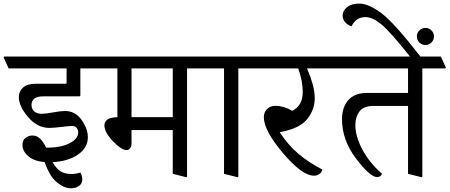

<svg xmlns="http://www.w3.org/2000/svg" viewBox="-47 -958 2454 1048"><path d="M387.7 -432.1H189.9Q154.3 -432.1 139.6 -418.9Q125 -405.8 125 -385.7Q125 -363.3 139.9 -350.1Q154.8 -336.9 179.7 -336.9Q202.1 -336.9 243.2 -344.5Q284.2 -352.1 308.1 -352.1Q363.8 -352.1 398.2 -303.7Q432.6 -255.4 432.6 -209Q432.6 -152.3 379.6 -115Q326.7 -77.6 239.7 -72.8Q262.2 -34.7 285.6 -21.5Q309.1 -8.3 343.8 -8.3Q358.9 -8.3 369.9 -10.5Q380.9 -12.7 391.6 -16.1Q397 -5.9 399.7 3.4Q402.3 12.7 402.3 20.5Q402.3 43.5 384.8 56.6Q367.2 69.8 340.8 69.8Q302.7 69.8 262.9 36.6Q223.1 3.4 196.8 -73.2Q139.2 -78.1 107.4 -105.5Q75.7 -132.8 75.7 -166.5Q75.7 -193.8 93.3 -206.1Q110.8 -218.3 129.9 -218.3Q154.8 -218.3 172.6 -200.4Q190.4 -182.6 205.1 -151.9Q284.2 -151.4 332 -175.8Q379.9 -200.2 379.9 -234.9Q379.9 -249 371.3 -259.8Q362.8 -270.5 346.2 -270.5Q332.5 -270.5 288.3 -265.1Q244.1 -259.8 222.7 -259.8Q156.7 -259.8 106.2 -319.1Q55.7 -378.4 55.7 -428.2Q55.7 -459 78.6 -480Q101.6 -501 149.9 -501H312.5Q314.5 -501 315.4 -502Q316.4 -502.9 316.4 -504.9V-584.5H0L-27.3 -645L-24.4 -649.4H491.2L518.6 -588.9L515.6 -584.5H391.6V-436Z M974.1 -584.5V5.9L969.7 9.3L896 -9.3V-248H670.9V-177.2Q670.9 -156.7 662.6 -147.7Q654.3 -138.7 644 -138.7Q616.2 -138.7 569.6 -187Q522.9 -235.4 522.9 -274.4Q522.9 -291.5 538.1 -304.4Q553.2 -317.4 593.8 -318.4V-584.5H491.2L463.9 -645L466.8 -649.4H1075.2L1102.5 -588.9L1099.6 -584.5ZM896 -318.8V-584.5H670.9V-318.8Z M1249.5 9.3 1175.8 -9.3V-584.5H1075.2L1047.9 -645L1050.8 -649.4H1355L1382.3 -588.9L1379.4 -584.5H1253.9V5.9Z M1802.2 -584.5H1628.9Q1647 -543 1658.9 -501.2Q1670.9 -459.5 1670.9 -420.9Q1670.9 -359.9 1630.1 -308.1Q1589.4 -256.3 1479.5 -236.3Q1526.4 -165 1582.8 -117.7Q1639.2 -70.3 1712.9 -32.2Q1709.5 -17.1 1695.8 -8.1Q1682.1 1 1667 1Q1602.1 1 1497.6 -122.3Q1393.1 -245.6 1393.1 -318.8Q1393.1 -344.2 1409.9 -362.3Q1426.8 -380.4 1459 -380.4Q1477.1 -380.4 1500.5 -373.8Q1523.9 -367.2 1548.8 -353Q1578.6 -369.1 1592 -394.5Q1605.5 -419.9 1605.5 -458Q1605.5 -483.9 1599.4 -517.3Q1593.3 -550.8 1580.6 -584.5H1355L1327.6 -645L1330.6 -649.4H1777.8L1805.2 -588.9Z M2258.3 -584.5V5.9L2253.9 9.3L2180.2 -9.3V-379.9H1991.7Q1937.5 -379.9 1915 -349.4Q1892.6 -318.8 1892.6 -275.4Q1892.6 -212.9 1931.6 -140.4Q1970.7 -67.9 2038.1 -9.8Q2034.7 -0.5 2027.3 4.2Q2020 8.8 2012.2 8.8Q1973.1 8.8 1896.5 -92.3Q1819.8 -193.4 1819.8 -307.1Q1819.8 -372.6 1854.2 -411.6Q1888.7 -450.7 1956.5 -450.7H2180.2V-584.5H1777.8L1750.5 -645L1753.4 -649.4H2359.4L2386.7 -588.9L2383.8 -584.5Z M2190.9 -649.4Q2083 -785.2 2034.7 -825Q1986.3 -864.7 1948.2 -864.7Q1921.4 -864.7 1902.6 -851.8Q1883.8 -838.9 1871.6 -814.5Q1850.6 -821.3 1836.9 -836.9Q1823.2 -852.5 1823.2 -873Q1823.2 -898.9 1847.2 -918.7Q1871.1 -938.5 1914.6 -938.5Q1963.9 -938.5 2033.4 -887.2Q2103 -835.9 2247.6 -649.4V-621.1H2190.9ZM2228.5 -759.3Q2228.5 -778.3 2242.2 -792Q2255.9 -805.7 2275.4 -805.7Q2294.4 -805.7 2308.1 -792Q2321.8 -778.3 2321.8 -759.3Q2321.8 -739.7 2308.1 -726.1Q2294.4 -712.4 2275.4 -712.4Q2255.9 -712.4 2242.2 -726.1Q2228.5 -739.7 2228.5 -759.3Z"/></svg>

Font: Sitara
Style: Regular
Weight: 400
Designer: Neelakash Kshetrimayum
Foundry: Neelakash Kshetrimayum
Version: Version 1.000;PS Version 1.000;PS 1.0;hotconv 1.;hotconv 1.0